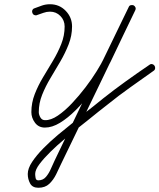

<svg xmlns="http://www.w3.org/2000/svg" viewBox="-20 -585 752 906"><path d="M133 -524Q130 -531 133 -537.5Q136 -544 143 -546Q161 -553 178.5 -559Q196 -565 216 -565Q260 -565 290 -534Q320 -503 320 -460Q320 -417 304 -376Q288 -335 265 -295.5Q242 -256 218.5 -217Q195 -178 179 -138Q163 -98 163 -56Q163 -44 170.5 -31Q178 -18 192 -18Q220 -17 253 -39.5Q286 -62 319.5 -97.5Q353 -133 383.5 -173Q414 -213 436.5 -249.5Q459 -286 470 -309Q499 -370 528.5 -430.5Q558 -491 587 -551Q590 -559 597 -560.5Q604 -562 610 -560Q616 -557 619 -550.5Q622 -544 618 -536Q531 -355 444 -174.5Q357 6 269 187Q258 211 245 237.5Q232 264 212.5 282.5Q193 301 161 301Q133 301 122 280.5Q111 260 111 236Q111 210 131.5 179Q152 148 184.5 115Q217 82 254 51Q291 20 324 -6Q357 -32 377 -49Q377 -49 377.5 -49Q378 -49 378 -49Q378 -50 378 -50Q378 -50 378 -50Q400 -67 422 -84.5Q444 -102 466 -120Q519 -162 574 -201.5Q629 -241 685 -279Q691 -284 698 -282.5Q705 -281 709 -275Q713 -269 712 -262Q711 -255 705 -251Q650 -212 595 -173Q540 -134 488 -92Q466 -75 444 -57.5Q422 -40 400 -22Q400 -22 400 -22Q400 -22 400 -22Q400 -22 400 -22Q400 -22 400 -22Q382 -8 351.5 16.5Q321 41 285.5 70.5Q250 100 218.5 131Q187 162 166.5 189Q146 216 146 236Q146 244 148 255Q150 266 161 266Q183 266 197 249.5Q211 233 220.5 210.5Q230 188 238 172Q325 -9 412 -190Q499 -371 587 -551Q590 -559 597 -560.5Q604 -562 610 -560Q616 -557 619 -550.5Q622 -544 618 -536Q589 -476 560 -415.5Q531 -355 502 -294Q489 -266 464 -226.5Q439 -187 406.5 -144.5Q374 -102 337 -65Q300 -28 263 -5.5Q226 17 192 17Q162 17 145 -6Q128 -29 128 -56Q128 -100 144 -141Q160 -182 183.5 -221Q207 -260 230 -298.5Q253 -337 269 -377Q285 -417 285 -460Q285 -489 265 -509.5Q245 -530 216 -530Q200 -530 185 -524.5Q170 -519 155 -514Q149 -511 142 -514Q135 -517 133 -524Z"/></svg>

Font: FRB American Cursive Guidelines Arrows
Style: Italic
Weight: 400
Italic angle: -25°
Version: Version 2.0;Modular Font Editor K font №1